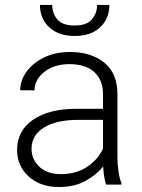

<svg xmlns="http://www.w3.org/2000/svg" viewBox="-20 -749 576 779"><path d="M410.2 0Q405.8 -13.7 402.6 -33.4Q399.4 -53.2 398.4 -73.7Q372.1 -40 327.1 -15.1Q282.2 9.8 219.7 9.8Q142.6 9.8 95.9 -33.2Q49.3 -76.2 49.3 -140.6Q49.3 -218.3 113.8 -262.9Q178.2 -307.6 290 -307.6H397.9V-367.2Q397.9 -423.8 363 -456.3Q328.1 -488.8 261.7 -488.8Q200.2 -488.8 160.2 -457.5Q120.1 -426.3 120.1 -382.3L62 -382.8Q62 -422.4 87.4 -457.8Q112.8 -493.2 158.4 -515.6Q204.1 -538.1 264.6 -538.1Q349.1 -538.1 402.8 -495.1Q456.5 -452.1 456.5 -366.2V-110.8Q456.5 -83.5 460.7 -54.2Q464.8 -24.9 472.7 -6.3V0ZM226.6 -42.5Q290 -42.5 334.5 -72.8Q378.9 -103 397.9 -146.5V-262.7H298.3Q208.5 -262.7 158.2 -231.4Q107.9 -200.2 107.9 -145.5Q107.9 -102.5 139.6 -72.5Q171.4 -42.5 226.6 -42.5ZM374 -729H423.8Q423.8 -673.3 386.2 -638.2Q348.6 -603 283.2 -603Q217.8 -603 179.9 -638.2Q142.1 -673.3 142.1 -729H191.9Q191.9 -695.3 212.4 -670.4Q232.9 -645.5 283.2 -645.5Q332 -645.5 353 -670.7Q374 -695.8 374 -729Z"/></svg>

Font: Vazirmatn RD UI FD ExtraLight
Style: Regular
Weight: 200
Designer: Saber Rastikerdar
Foundry: Saber Rastikerdar
Version: Version 33.003